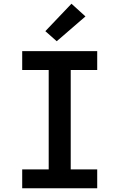

<svg xmlns="http://www.w3.org/2000/svg" viewBox="-20 -1009 640 1029"><path d="M99 0V-101H241V-634H99V-735H501V-634H359V-101H501V0ZM284 -788 223 -842 363 -989 438 -921Z"/></svg>

Font: Iosevka HT Extended
Style: Bold
Weight: 700
Width: 7
Monospace: yes
Designer: Belleve Invis
Foundry: Belleve Invis
Version: Version 32.3.0; ttfautohint (v1.8.4)